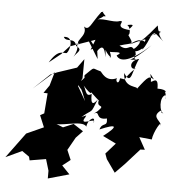

<svg xmlns="http://www.w3.org/2000/svg" viewBox="-118 -940 979 1062"><g transform="rotate(5 371.0 -409.0)"><path d="M398 -661C395 -654 433 -730 445 -631C446 -702 431 -665 478 -631C455 -639 490 -610 468 -663C475 -659 556 -675 507 -646C528 -609 589 -621 695 -719C581 -606 564 -633 596 -630C645 -635 581 -632 612 -658C607 -701 598 -657 648 -699C682 -718 649 -776 575 -714C705 -774 643 -746 646 -691C691 -751 678 -800 733 -786C713 -830 747 -790 664 -761C756 -802 758 -799 694 -801L757 -746C728 -773 724 -807 719 -831C656 -754 644 -746 619 -727C642 -745 619 -703 598 -690C573 -719 569 -670 518 -702C593 -727 604 -703 547 -785C567 -730 580 -801 551 -819C617 -833 549 -798 569 -792C464 -799 549 -843 507 -837C472 -822 396 -854 366 -826C455 -870 383 -848 428 -857C387 -897 430 -878 402 -878C349 -809 344 -766 313 -790C345 -736 248 -699 308 -684C245 -703 317 -698 270 -618C290 -648 320 -659 279 -679C269 -729 222 -691 207 -723C264 -731 251 -658 231 -635C209 -631 184 -654 136 -575L202 -628L243 -673L383 -722C345 -621 364 -689 385 -667C383 -669 388 -690 325 -747L404 -617ZM243 0 304 -48 281 -102 321 -173 358 -212 303 -248 246 -224 192 -246C213 -219 351 -278 374 -239C380 -287 428 -306 410 -262C440 -305 321 -228 366 -293C364 -306 392 -309 343 -290C408 -346 387 -303 424 -394C408 -371 386 -351 388 -422C351 -396 356 -454 333 -472C403 -391 388 -441 364 -444C391 -435 451 -353 436 -406C406 -337 478 -378 431 -332C491 -355 502 -392 408 -313C447 -339 415 -278 484 -294C492 -243 461 -275 448 -230C543 -271 552 -258 471 -196L545 -160L492 -100L503 -70L553 1L605 -52L683 -139L708 -140L671 -207L741 -200C745 -241 790 -323 784 -277C788 -307 726 -321 772 -360C798 -377 762 -351 795 -349C770 -350 759 -442 798 -452C796 -407 805 -436 790 -473C797 -457 808 -484 748 -483C749 -564 709 -506 708 -520C711 -551 684 -585 724 -532C696 -546 696 -553 634 -471C647 -490 559 -465 557 -553C604 -480 599 -576 633 -638C568 -620 593 -565 619 -586C536 -505 586 -517 537 -522C532 -478 510 -506 520 -521C459 -492 432 -549 426 -551C371 -564 399 -577 340 -522C338 -504 345 -488 385 -502C319 -521 388 -544 305 -472C339 -421 318 -473 355 -379L309 -459L330 -504L331 -610L295 -560L187 -524L151 -509L60 -423L174 -524L152 -448L122 -405L145 -404L136 -292L114 -280L141 -215L46 -172L-57 -32L33 -74L73 -46L78 -26L168 -41L187 22V65L304 32L254 -20Z"/></g></svg>

Font: Hussar Lance
Style: Italic
Weight: 700
Foundry: Cannot Into Space Fonts, PlusOne Fonts
Version: Version 2.27